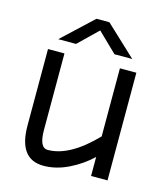

<svg xmlns="http://www.w3.org/2000/svg" viewBox="-114 -846 831 947"><g transform="rotate(15 302.0 -372.0)"><path d="M195.8 -68.8Q307.6 -68.8 436 -202.1V-549.8H520V0H436V-97.2Q385.7 -49.3 322.3 -18.6Q258.8 12.2 195.8 12.2Q68.8 12.2 68.8 -159.2V-549.8H152.8V-159.2Q152.8 -68.8 195.8 -68.8ZM261.2 -755.9H327.1L482.9 -609.9H392.1L293.9 -705.1L195.8 -609.9H105Z"/></g></svg>

Font: Junction Regular
Style: Regular
Weight: 500
Designer: Caroline Hadilaksono
Foundry: Caroline Hadilaksono
Version: Version 1.056